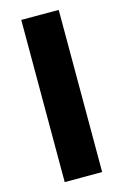

<svg xmlns="http://www.w3.org/2000/svg" viewBox="-111 -761 523 812"><g transform="rotate(-15 150.0 -355.0)"><path d="M68 0V-710H232V0Z"/></g></svg>

Font: Raleway ExtraBold
Style: Regular
Weight: 800
Designer: Matt McInerney, Pablo Impallari, Rodrigo Fuenzalida
Foundry: Matt McInerney, Pablo Impallari, Rodrigo Fuenzalida
Version: Version 4.026